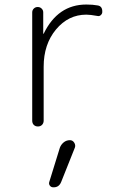

<svg xmlns="http://www.w3.org/2000/svg" viewBox="-20 -550 540 835"><path d="M240.2 92.8Q245.1 79.1 256.8 69.3Q268.6 59.6 284.2 59.6Q295.9 59.6 302.7 70.3Q309.6 81.1 305.7 91.8L246.1 241.2Q236.3 265.6 211.9 264.6Q202.1 264.6 196.8 257.3Q191.4 250 194.3 241.2ZM120.1 -25.4V-496.1Q120.1 -505.9 127 -512.7Q133.8 -519.5 144 -519.5Q154.3 -519.5 161.1 -512.7Q168 -505.9 168 -496.1V-403.3H168.9H169.9Q231.4 -530.3 355.5 -530.3Q383.8 -530.3 404.3 -526.4Q425.8 -523.4 424.8 -498Q424.8 -490.2 418.5 -484.4Q412.1 -478.5 404.3 -480.5Q372.1 -486.3 355.5 -486.3Q277.3 -486.3 223.6 -421.9Q169.9 -357.4 169.9 -259.8V-25.4Q169.9 -14.6 163.1 -7.3Q156.2 0 145 0Q133.8 0 127 -6.8Q120.1 -13.7 120.1 -25.4Z"/></svg>

Font: Rounded-X Mgen+ 1m light
Style: Regular
Weight: 200
Designer: [Source Han Sans]
Ryoko NISHIZUKA  (kana & ideographs); Paul D. Hunt (Latin, Greek & Cyrillic); Wenlong ZHANG  (bopomofo
Version: Version 1.059.20150602